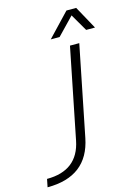

<svg xmlns="http://www.w3.org/2000/svg" viewBox="-183 -953 726 1023"><g transform="rotate(-15 180.0 -442.0)"><path d="M310.1 -698.2 210.4 -201.2Q170.4 0 -51.8 0L-43 -43.9Q127.9 -43.9 159.2 -201.2L258.8 -698.2ZM289.1 -883.8H342.8L412.6 -756.8H363.8L308.6 -851.6L217.3 -756.8H168.5Z"/></g></svg>

Font: Sansation Light
Style: Light Italic
Weight: 300
Designer: Bernd Montag
Version: Version 1.301